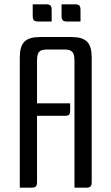

<svg xmlns="http://www.w3.org/2000/svg" viewBox="-20 -872 517 892"><path d="M281 -334C302 -334 306 -340 306 -361V-392H152V-585C152 -624 157 -640 193 -642H285C320 -640 326 -624 326 -585V0H379C400 0 406 -6 406 -27V-605C406 -674 380 -700 311 -700H167C98 -700 72 -674 72 -605V0H125C146 0 152 -6 152 -27V-334ZM220 -825C220 -846 214 -852 193 -852H132V-799C132 -778 138 -772 159 -772H220ZM354 -825C354 -846 348 -852 327 -852H266V-799C266 -778 272 -772 293 -772H354Z"/></svg>

Font: Rationale One
Style: Regular
Weight: 400
Designer: Cyreal (www.cyreal.org)
Foundry: Cyreal (www.cyreal.org)
Version: Version 1.001